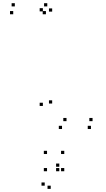

<svg xmlns="http://www.w3.org/2000/svg" viewBox="-20 -795 660 1198"><path d="M547.5 10V-10H527.5V10ZM557.5 -39V-59H537.5V-39ZM395 -39V-59H375V-39ZM305.5 -149V-169H285.5V-149ZM305.5 -722.5V-742.5H285.5V-722.5ZM275 -755V-775H255V-755ZM72.5 -755V-775H52.5V-755ZM62.5 -706V-726H42.5V-706ZM266.5 -706V-726H246.5V-706ZM247.5 -724V-744H227.5V-724ZM247.5 -134V-154H227.5V-134ZM367 10V-10H347V10ZM350 273.5V253.5H330V273.5ZM350 245.5V225.5H330V245.5ZM259 363.5V343.5H239V363.5ZM296.5 383.5V363.5H276.5V383.5ZM381 273.5V253.5H361V273.5ZM381 166V146H361V166ZM273.5 166V146H253.5V166ZM273.5 273.5V253.5H253.5V273.5Z"/></svg>

Font: Monaspace Krypton Dots Var
Style: Regular
Weight: 400
Designer: Riley Cran and the Lettermatic Team
Version: Version 1.100 (Monaspace Krypton Dots)